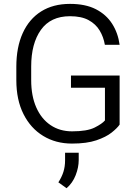

<svg xmlns="http://www.w3.org/2000/svg" viewBox="-20 -741 723 1004"><path d="M605.5 -346.2V-89.4Q592.8 -70.8 563.5 -47.6Q534.2 -24.4 483.9 -7.3Q433.6 9.8 356.4 9.8Q271.5 9.8 205.8 -30.3Q140.1 -70.3 102.8 -144.5Q65.4 -218.8 65.4 -321.8V-392.1Q65.4 -494.1 98.9 -567.9Q132.3 -641.6 195.1 -681.2Q257.8 -720.7 346.2 -720.7Q426.8 -720.7 481.2 -692.9Q535.6 -665 566.4 -616.7Q597.2 -568.4 605.5 -506.8H528.3Q521.5 -547.4 501.2 -581.3Q481 -615.2 443.4 -635.7Q405.8 -656.2 346.2 -656.2Q244.6 -656.2 193.8 -584.7Q143.1 -513.2 143.1 -393.1V-321.8Q143.1 -239.3 169.7 -179.2Q196.3 -119.1 244.4 -86.7Q292.5 -54.2 356.9 -54.2Q435.5 -54.2 474.9 -74Q514.2 -93.8 528.8 -111.3V-282.2H351.1V-346.2ZM391.6 57.6V95.7Q391.6 134.3 375.7 175Q359.9 215.8 328.1 243.2L285.2 212.4Q302.7 185.5 311.5 158Q320.3 130.4 320.3 96.7V57.6Z"/></svg>

Font: Vazirmatn RD FD Light
Style: Regular
Weight: 300
Designer: Saber Rastikerdar
Foundry: Saber Rastikerdar
Version: Version 33.003